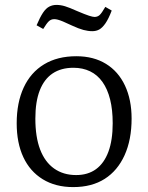

<svg xmlns="http://www.w3.org/2000/svg" viewBox="-20 -748 604 782"><path d="M278 14Q206 14 154 -18Q102 -50 75 -108Q48 -166 48 -246Q48 -330 76.5 -391.5Q105 -453 159.5 -486Q214 -519 291 -519Q361 -519 411.5 -488Q462 -457 489 -399.5Q516 -342 516 -265Q516 -179 487.5 -116Q459 -53 406.5 -19.5Q354 14 278 14ZM290 -35Q338 -35 371 -59Q404 -83 421.5 -130Q439 -177 439 -246Q439 -301 428.5 -343Q418 -385 397.5 -414Q377 -443 347 -457.5Q317 -472 279 -472Q229 -472 194.5 -449Q160 -426 142 -380Q124 -334 124 -265Q124 -190 143.5 -139Q163 -88 200.5 -61.5Q238 -35 290 -35ZM356 -621Q339 -621 320 -626Q301 -631 273 -644Q250 -655 236.5 -660.5Q223 -666 215 -668Q207 -670 201 -670Q188 -670 179 -661.5Q170 -653 156 -630L129 -645Q143 -678 155 -696Q167 -714 180.5 -721Q194 -728 210 -728Q227 -728 245 -722.5Q263 -717 294 -703Q327 -689 342.5 -684Q358 -679 365 -679Q377 -679 385.5 -686.5Q394 -694 409 -720L435 -705Q422 -671 409.5 -653Q397 -635 384.5 -628Q372 -621 356 -621Z"/></svg>

Font: Literata 18pt Light
Style: Regular
Weight: 300
Designer: Latin by Veronika Burian and Jose Scaglione. Greek by Irene Vlachou. Cyrillic by Vera Evstafieva.
Foundry: TypeTogether
Version: Version 3.103;gftools[0.9.29]